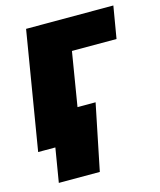

<svg xmlns="http://www.w3.org/2000/svg" viewBox="-107 -619 709 853"><g transform="rotate(-15 248.0 -192.5)"><path d="M495.6 -542.5 470.7 -395H265.6L200.7 0H4.4L94.2 -542.5ZM57.6 156.2 83.5 0H36.6L61 -147.5H308.1L246.1 156.2Z"/></g></svg>

Font: Inter 16pt Black
Style: Italic
Weight: 900
Italic angle: -9.3988°
Version: Version 4.001;git-66647c0bb